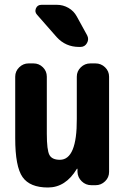

<svg xmlns="http://www.w3.org/2000/svg" viewBox="-20 -790 540 819"><path d="M387.7 -519.5Q411.1 -519.5 428.2 -502.9Q445.3 -486.3 445.3 -462.9V-56.6Q445.3 -33.2 428.2 -16.6Q411.1 0 387.7 0H370.1Q345.7 0 328.6 -16.6Q311.5 -33.2 310.5 -56.6V-69.3Q310.5 -70.3 309.6 -70.3Q307.6 -70.3 307.6 -69.3Q259.8 9.8 184.6 9.8Q107.4 9.8 76.2 -34.7Q44.9 -79.1 44.9 -200.2V-462.9Q44.9 -486.3 62 -502.9Q79.1 -519.5 101.6 -519.5H123Q146.5 -519.5 163.1 -502.9Q179.7 -486.3 179.7 -462.9V-219.7Q179.7 -149.4 190.9 -128.9Q202.1 -108.4 235.4 -108.4Q308.6 -108.4 307.6 -283.2V-462.9Q307.6 -486.3 324.7 -502.9Q341.8 -519.5 365.2 -519.5ZM222.7 -769.5Q249 -769.5 272 -756.3Q294.9 -743.2 307.6 -719.7L351.6 -639.6Q360.4 -623 351.1 -606.4Q341.8 -589.8 323.2 -589.8H317.4Q259.8 -589.8 221.7 -631.8L137.7 -727.5Q127 -739.3 133.3 -754.4Q139.6 -769.5 157.2 -769.5Z"/></svg>

Font: Rounded Mgen+ 2m bold
Style: Bold
Weight: 700
Designer: [Source Han Sans]
Ryoko NISHIZUKA  (kana & ideographs); Paul D. Hunt (Latin, Greek & Cyrillic); Wenlong ZHANG  (bopomofo
Version: Version 1.059.20150602